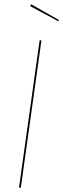

<svg xmlns="http://www.w3.org/2000/svg" viewBox="-20 -867 292 887"><path d="M124 -847.2 252.4 -774.4 249 -769 119.1 -838.9ZM171.4 -680.7 76.2 0H67.9L163.1 -680.7Z"/></svg>

Font: Fira Sans Compressed Eight
Style: Italic
Weight: 100
Width: 3
Italic angle: -8°
Designer: Carrois Corporate & Edenspiekermann AG
Foundry: Carrois Corporate GbR & Edenspiekermann AG
Version: Version 4.203;PS 004.203;hotconv 1.0.88;makeotf.lib2.5.64775